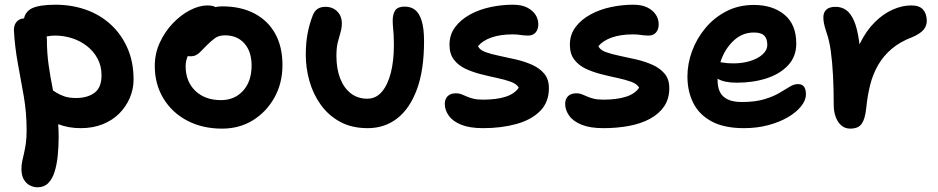

<svg xmlns="http://www.w3.org/2000/svg" viewBox="-20 -534 3980 815"><path d="M323 10Q270 10 227 -7Q229 19 229 46Q229 89 225 127.5Q221 166 211.5 196Q202 226 184.5 243.5Q167 261 139 261Q123 261 107 253Q91 245 81 227.5Q71 210 71 184Q71 165 74.5 149.5Q78 134 82 116.5Q86 99 89.5 76Q93 53 93 19Q93 -56 81 -125Q69 -194 56 -263.5Q43 -333 39 -406Q39 -430 52 -443Q63 -455 82 -456Q88 -484 114 -498Q147 -514 215 -514Q284 -514 344 -493Q404 -472 449.5 -430.5Q495 -389 521 -330Q547 -271 547 -196Q547 -156 531 -118.5Q515 -81 486 -52Q457 -23 415.5 -6.5Q374 10 323 10ZM178 -379Q179 -374 179 -368Q179 -310 186.5 -257.5Q194 -205 204 -156Q205 -153 205 -150Q212 -146 219 -141Q233 -132 253 -125Q273 -118 303 -118Q351 -118 381 -140Q411 -162 411 -215Q411 -254 394 -285.5Q377 -317 348.5 -339Q320 -361 285 -372Q250 -383 214 -383Q198 -383 182 -380Q180 -379 178 -379Z M923 12Q839 12 774.5 -22Q710 -56 673.5 -116.5Q637 -177 637 -254Q637 -307 658.5 -353.5Q680 -400 714 -435.5Q748 -471 787 -491Q826 -511 861 -511Q876 -511 889 -507Q891 -505 894 -504Q908 -507 923 -507Q1003 -507 1060.5 -476.5Q1118 -446 1148.5 -390.5Q1179 -335 1179 -258Q1179 -181 1145 -120Q1111 -59 1053.5 -23.5Q996 12 923 12ZM777 -296Q768 -275 768 -253Q768 -188 809 -148.5Q850 -109 918 -109Q976 -109 1012 -149Q1048 -189 1048 -256Q1048 -315 1017.5 -349.5Q987 -384 935 -384Q909 -384 892.5 -372Q876 -360 856 -340Q841 -325 831.5 -315Q822 -305 812 -300Q802 -295 787 -295Q782 -295 777 -296Z M1541 10Q1473 10 1423.5 -17Q1374 -44 1341.5 -89.5Q1309 -135 1293.5 -190Q1278 -245 1278 -301Q1278 -351 1285.5 -391Q1293 -431 1307 -467Q1314 -486 1327 -495.5Q1340 -505 1362 -505Q1392 -505 1411.5 -485.5Q1431 -466 1431 -435Q1431 -416 1425.5 -397Q1420 -378 1414 -355Q1408 -332 1408 -297Q1408 -242 1424 -201Q1440 -160 1469.5 -137.5Q1499 -115 1539 -115Q1576 -115 1601 -144.5Q1626 -174 1639 -225Q1652 -276 1652 -343Q1652 -367 1651 -384.5Q1650 -402 1648.5 -416.5Q1647 -431 1647 -447Q1647 -475 1658 -490.5Q1669 -506 1698 -506Q1724 -506 1742 -492Q1760 -478 1770 -445.5Q1780 -413 1780 -359Q1780 -236 1749.5 -154Q1719 -72 1665.5 -31Q1612 10 1541 10Z M2030 10Q1974 10 1938 -4.5Q1902 -19 1885 -43Q1868 -67 1868 -93Q1868 -113 1880 -125.5Q1892 -138 1916 -138Q1928 -138 1938.5 -134Q1949 -130 1961 -124.5Q1973 -119 1989.5 -115Q2006 -111 2030 -111Q2088 -111 2126.5 -123.5Q2165 -136 2182 -162Q2173 -178 2148 -187Q2123 -196 2090 -203Q2057 -210 2021.5 -219Q1986 -228 1956 -242Q1926 -256 1907 -280.5Q1888 -305 1888 -344Q1888 -387 1912 -419Q1936 -451 1975.5 -472.5Q2015 -494 2062.5 -504Q2110 -514 2157 -514Q2194 -514 2217.5 -502Q2241 -490 2253 -471.5Q2265 -453 2265 -431Q2265 -409 2253.5 -396Q2242 -383 2222 -383Q2211 -383 2202 -384Q2193 -385 2182.5 -386.5Q2172 -388 2155 -388Q2104 -388 2066.5 -375Q2029 -362 2009 -338Q2016 -322 2040.5 -313Q2065 -304 2099.5 -297Q2134 -290 2170.5 -281.5Q2207 -273 2238.5 -259Q2270 -245 2290 -221.5Q2310 -198 2310 -160Q2310 -100 2272.5 -62.5Q2235 -25 2171.5 -7.5Q2108 10 2030 10Z M2541 10Q2485 10 2449 -4.5Q2413 -19 2396 -43Q2379 -67 2379 -93Q2379 -113 2391 -125.5Q2403 -138 2427 -138Q2439 -138 2449.5 -134Q2460 -130 2472 -124.5Q2484 -119 2500.5 -115Q2517 -111 2541 -111Q2599 -111 2637.5 -123.5Q2676 -136 2693 -162Q2684 -178 2659 -187Q2634 -196 2601 -203Q2568 -210 2532.5 -219Q2497 -228 2467 -242Q2437 -256 2418 -280.5Q2399 -305 2399 -344Q2399 -387 2423 -419Q2447 -451 2486.5 -472.5Q2526 -494 2573.5 -504Q2621 -514 2668 -514Q2705 -514 2728.5 -502Q2752 -490 2764 -471.5Q2776 -453 2776 -431Q2776 -409 2764.5 -396Q2753 -383 2733 -383Q2722 -383 2713 -384Q2704 -385 2693.5 -386.5Q2683 -388 2666 -388Q2615 -388 2577.5 -375Q2540 -362 2520 -338Q2527 -322 2551.5 -313Q2576 -304 2610.5 -297Q2645 -290 2681.5 -281.5Q2718 -273 2749.5 -259Q2781 -245 2801 -221.5Q2821 -198 2821 -160Q2821 -115 2799.5 -83Q2778 -51 2739.5 -30Q2701 -9 2650 0.5Q2599 10 2541 10Z M3138 10Q3054 10 3001 -18.5Q2948 -47 2923 -96.5Q2898 -146 2898 -210Q2898 -263 2917.5 -316.5Q2937 -370 2974 -414.5Q3011 -459 3063 -486Q3115 -513 3180 -513Q3260 -513 3310 -471.5Q3360 -430 3360 -349Q3360 -294 3325.5 -257Q3291 -220 3234 -201.5Q3177 -183 3107 -183Q3054 -183 3026 -200Q3026 -196 3026 -193Q3026 -165 3035.5 -144.5Q3045 -124 3068 -112.5Q3091 -101 3129 -101Q3185 -101 3223.5 -112.5Q3262 -124 3287.5 -139Q3313 -154 3331.5 -165.5Q3350 -177 3367 -177Q3385 -177 3393 -166Q3401 -155 3401 -133Q3401 -109 3381 -83.5Q3361 -58 3325.5 -37Q3290 -16 3242 -3Q3194 10 3138 10ZM3038 -270Q3044 -269 3051 -268Q3066 -265 3094 -265Q3132 -265 3164.5 -275Q3197 -285 3217 -303Q3237 -321 3237 -344Q3237 -370 3224 -383Q3211 -396 3180 -396Q3135 -396 3100.5 -367Q3066 -338 3046 -292Q3041 -281 3038 -270Z M3589 12Q3568 12 3552.5 -0.5Q3537 -13 3528 -36Q3519 -59 3519 -88Q3519 -155 3516 -213Q3513 -271 3506.5 -317.5Q3500 -364 3488 -397Q3480 -422 3477.5 -435Q3475 -448 3475 -461Q3475 -481 3487.5 -493Q3500 -505 3527 -505Q3552 -505 3571.5 -491.5Q3591 -478 3605 -446Q3619 -414 3627 -357Q3628 -352 3628 -346Q3629 -347 3630 -349Q3657 -404 3693.5 -440Q3730 -476 3770 -493.5Q3810 -511 3848 -511Q3883 -511 3898.5 -493Q3914 -475 3914 -445Q3914 -424 3900 -407.5Q3886 -391 3854 -377Q3801 -357 3765.5 -327Q3730 -297 3707.5 -258Q3685 -219 3673.5 -173Q3662 -127 3657 -75Q3653 -40 3644.5 -21Q3636 -2 3622.5 5Q3609 12 3589 12Z"/></svg>

Font: Shantell Sans Light SemiBold
Style: Regular
Weight: 600
Version: Version 1.008;[ac192a2d6]